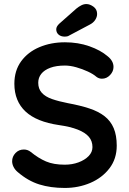

<svg xmlns="http://www.w3.org/2000/svg" viewBox="-20 -919 637 949"><path d="M300 10Q230 10 174 -7.5Q118 -25 67 -69Q54 -80 47 -94Q40 -108 40 -122Q40 -145 56.5 -162.5Q73 -180 98 -180Q117 -180 132 -168Q170 -137 207.5 -121Q245 -105 300 -105Q337 -105 368 -116.5Q399 -128 418 -147.5Q437 -167 437 -192Q437 -222 419 -243Q401 -264 364 -278.5Q327 -293 270 -301Q216 -309 175 -325.5Q134 -342 106.5 -367.5Q79 -393 65 -427.5Q51 -462 51 -505Q51 -570 84.5 -616Q118 -662 175 -686Q232 -710 301 -710Q366 -710 421.5 -690.5Q477 -671 512 -641Q541 -618 541 -588Q541 -566 524 -548Q507 -530 484 -530Q469 -530 457 -539Q441 -553 414 -565.5Q387 -578 357 -586.5Q327 -595 301 -595Q258 -595 228.5 -584Q199 -573 184 -554Q169 -535 169 -510Q169 -480 186.5 -460.5Q204 -441 237 -429.5Q270 -418 316 -409Q376 -398 421.5 -383Q467 -368 497 -344.5Q527 -321 542 -285.5Q557 -250 557 -199Q557 -134 521 -87Q485 -40 426.5 -15Q368 10 300 10ZM300 -738Q281 -738 269.5 -748Q258 -758 258 -774Q258 -781 261.5 -787.5Q265 -794 272 -801L358 -877Q369 -886 381.5 -892.5Q394 -899 407 -899Q424 -899 442 -886Q460 -873 460 -850Q460 -835 450.5 -820.5Q441 -806 423 -797L323 -744Q317 -740 311 -739Q305 -738 300 -738Z"/></svg>

Font: Quicksand Variable Light
Style: Regular
Weight: 300
Designer: Andrew Paglinawan
Foundry: Andrew Paglinawan
Version: Version 3.004